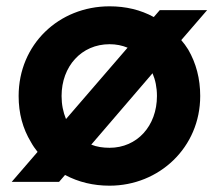

<svg xmlns="http://www.w3.org/2000/svg" viewBox="-20 -576 692 608"><path d="M167 0 186 -22C229 1 276 12 327 12C484 12 614 -109 614 -272C614 -327 601 -376 576 -419C569 -430 562 -440 554 -449L636 -544H486L467 -522C425 -545 378 -556 327 -556C166 -556 39 -435 39 -272C39 -217 52 -169 78 -126C84 -115 91 -105 99 -95L17 0ZM189 -199C180 -221 175 -245 175 -272C175 -366 238 -436 327 -436C348 -436 367 -432 384 -425ZM327 -108C306 -108 286 -111 269 -118L463 -344C472 -323 477 -299 477 -272C477 -177 414 -108 327 -108Z"/></svg>

Font: Plus Jakarta Sans
Style: Bold
Weight: 700
Designer: Gumpita Rahayu
Foundry: Tokotype
Version: Version 2.071;gftools[0.9.30]